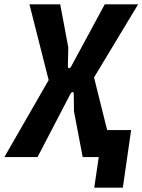

<svg xmlns="http://www.w3.org/2000/svg" viewBox="-36 -720 653 880"><path d="M396 140 430 -91 420 -124H565L527 140ZM-16 0 187 -353 99 -700H240L277 -503L275 -416Q275 -408 280.5 -407.5Q286 -407 290 -415L444 -700H597L395 -365L486 0H343L303 -210L302 -290Q302 -298 297 -298Q292 -298 287 -290L136 0Z"/></svg>

Font: Finlandica SemiBold
Style: Italic
Weight: 600
Italic angle: -8°
Designer: Niklas Ekholm, Juho Hiilivirta, Jaakko Suomalainen
Foundry: Helsinki Type Studio
Version: Version 1.063